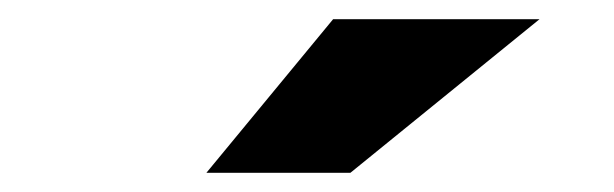

<svg xmlns="http://www.w3.org/2000/svg" viewBox="-20 -787 640 200"><path d="M195 -607 327 -767H542L345 -607Z"/></svg>

Font: Montserrat Black
Style: Regular
Weight: 900
Designer: Julieta Ulanovsky
Foundry: Julieta Ulanovsky
Version: Version 9.000; ttfautohint (v1.8.4.7-5d5b)